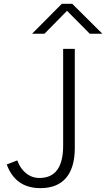

<svg xmlns="http://www.w3.org/2000/svg" viewBox="-20 -976 561 1014"><path d="M15.6 -107.4 71.3 -128.9Q86.9 -85 118.7 -60.1Q150.4 -35.2 191.4 -36.1Q313.5 -38.1 313.5 -207V-717.8H375V-195.3Q375 -89.8 328.6 -36.1Q282.2 17.6 193.4 17.6Q61.5 17.6 15.6 -107.4ZM149.4 -797.9 306.6 -956.1H361.3L520.5 -797.9H454.1L334 -918.9L214.8 -797.9Z"/></svg>

Font: Gothic A1 Light
Style: Regular
Weight: 300
Version: Version 2.50